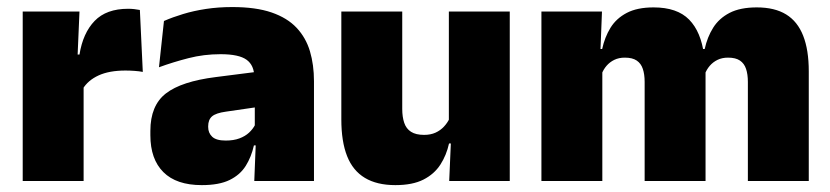

<svg xmlns="http://www.w3.org/2000/svg" viewBox="-20 -526 2413 558"><path d="M220.5 -267.5 169.5 -367.5H211Q221 -430 255 -465.2Q289 -500.5 352.5 -500.5Q362 -500.5 370.2 -499.5Q378.5 -498.5 386.5 -497L395 -317Q385 -319 371.2 -320Q357.5 -321 344.5 -321Q297.5 -321 266.5 -306.8Q235.5 -292.5 220.5 -267.5ZM223 0H46V-492.5H211L204 -329.5H223Z M892.5 0H719L724 -126L720.5 -130.5V-283.5L719 -301.5Q719 -336 696.8 -352.2Q674.5 -368.5 621 -368.5Q572.5 -368.5 527.8 -357Q483 -345.5 442 -330.5L456.5 -465Q481.5 -476 512 -485.2Q542.5 -494.5 578.5 -500Q614.5 -505.5 655 -505.5Q723.5 -505.5 769.2 -489.8Q815 -474 842 -445.2Q869 -416.5 880.8 -377Q892.5 -337.5 892.5 -290ZM566.5 12Q492.5 12 454.8 -25.8Q417 -63.5 417 -133V-145.5Q417 -219.5 462.2 -254.5Q507.5 -289.5 607 -302L732.5 -318L743 -217L636.5 -201.5Q607.5 -197.5 596.2 -187.8Q585 -178 585 -159V-157Q585 -139.5 596.8 -128.5Q608.5 -117.5 636 -117.5Q659 -117.5 675.8 -123.8Q692.5 -130 703.8 -140.5Q715 -151 721.5 -163.5L746.5 -103.5H718Q710.5 -70 694.2 -44Q678 -18 647.5 -3Q617 12 566.5 12Z M972 -492.5H1149V-209.5Q1149 -186 1154.8 -169Q1160.5 -152 1174.5 -143Q1188.5 -134 1212.5 -134Q1231.5 -134 1245.8 -140.5Q1260 -147 1270.2 -158Q1280.5 -169 1286.5 -182L1313.5 -109H1285Q1277.5 -75 1259.8 -47.5Q1242 -20 1210.5 -4Q1179 12 1129 12Q1075.5 12 1040.5 -9Q1005.5 -30 988.8 -72.2Q972 -114.5 972 -179ZM1284.5 -492.5H1461.5V0H1285.5L1291 -126.5L1284.5 -144.5Z M2330.5 0H2153.5V-288Q2153.5 -310 2148.2 -325.8Q2143 -341.5 2130.5 -350Q2118 -358.5 2096 -358.5Q2078.5 -358.5 2065.2 -352Q2052 -345.5 2042.8 -334.8Q2033.5 -324 2028.5 -310.5L2013 -383.5H2028Q2035.5 -418 2052.5 -445.2Q2069.5 -472.5 2100.2 -488.5Q2131 -504.5 2179.5 -504.5Q2231.5 -504.5 2264.8 -484Q2298 -463.5 2314.2 -422.2Q2330.5 -381 2330.5 -318.5ZM1730.5 0H1553.5V-492.5H1729.5L1724 -352.5L1730.5 -348ZM2030.5 0H1853.5V-288Q1853.5 -310 1848.2 -325.8Q1843 -341.5 1830.5 -350Q1818 -358.5 1796 -358.5Q1778.5 -358.5 1765.2 -352Q1752 -345.5 1742.8 -334.8Q1733.5 -324 1728.5 -310.5L1701.5 -383.5H1730Q1737.5 -418 1754.2 -445.2Q1771 -472.5 1801.5 -488.5Q1832 -504.5 1879.5 -504.5Q1948 -504.5 1982.8 -469Q2017.5 -433.5 2026 -366.5Q2027 -356.5 2028.8 -341Q2030.5 -325.5 2030.5 -314Z"/></svg>

Font: Anek Malayalam Medium ExtraBold
Style: Regular
Weight: 800
Version: Version 1.003